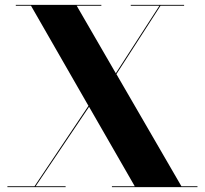

<svg xmlns="http://www.w3.org/2000/svg" viewBox="-20 -770 842 790"><path d="M10.5 -3.5H122L344 -334.5L107.5 -746.5H45V-750H397V-746.5H295.5L456.5 -468.5L636 -746.5H518V-750H737.5V-746.5H640.5L459 -465L726.5 -3.5H792.5V0H440.5V-3.5H534.5L346.5 -330.5L126.5 -3.5H250V0H10.5Z"/></svg>

Font: Bodoni* 48
Style: Bold
Weight: 700
Version: Version 2.2